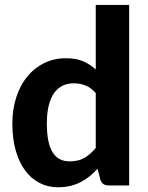

<svg xmlns="http://www.w3.org/2000/svg" viewBox="-20 -766 611 793"><path d="M375.5 -381.5Q356 -404 333.2 -413Q310.5 -422 285 -422Q260 -422 239.5 -412.5Q219 -403 204.2 -382.8Q189.5 -362.5 181.5 -331Q173.5 -299.5 173.5 -256Q173.5 -213 180 -183Q186.5 -153 198.8 -134.5Q211 -116 228.5 -107.8Q246 -99.5 267.5 -99.5Q304 -99.5 328.8 -114Q353.5 -128.5 375.5 -155ZM513.5 -745.5V0H428.5Q402 0 394.5 -24L383 -69Q367.5 -52 350.2 -38Q333 -24 313 -13.8Q293 -3.5 270 2Q247 7.5 220 7.5Q178.5 7.5 144 -10Q109.5 -27.5 84.2 -61.2Q59 -95 45 -144Q31 -193 31 -256Q31 -313.5 46.8 -363Q62.5 -412.5 91.5 -448.5Q120.5 -484.5 161.5 -505Q202.5 -525.5 252.5 -525.5Q294.5 -525.5 323.2 -513Q352 -500.5 375.5 -479V-745.5Z"/></svg>

Font: Lato 2
Style: Regular
Weight: 800
Designer: Lukasz Dziedzic with Adam Twardoch and Botio Nikoltchev
Foundry: tyPoland Lukasz Dziedzic
Version: Version 2.015; 2015-08-06; http://www.latofonts.com/